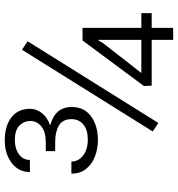

<svg xmlns="http://www.w3.org/2000/svg" viewBox="10 -766 756 816"><g transform="rotate(-90 388.0 -358.0)"><path d="M620.6 -618.7 273.4 -63 237.3 -86.9 584.5 -642.6ZM740.2 -135.3V-91.3H677.7V0H626.5V-91.3H432.1L430.2 -124L624 -385.3H677.7V-135.3ZM485.8 -135.3H626.5V-320.8L611.8 -296.9ZM153.8 -501.5V-541.5H191.9Q236.3 -541.5 259 -560.3Q281.7 -579.1 281.7 -606.9Q281.7 -634.3 262.2 -653.6Q242.7 -672.9 200.2 -672.9Q164.6 -672.9 140.4 -655.5Q116.2 -638.2 116.2 -608.9H64.9Q64.9 -657.7 104 -686.8Q143.1 -715.8 199.2 -715.8Q259.8 -715.8 296.6 -688Q333.5 -660.2 333.5 -607.9Q333.5 -580.6 315.2 -557.6Q296.9 -534.7 263.2 -522.5Q341.3 -502.4 341.3 -430.7Q341.3 -377.9 301.3 -348.9Q261.2 -319.8 200.7 -319.8Q165.5 -319.8 132.8 -331.8Q100.1 -343.8 79.1 -368.9Q58.1 -394 58.1 -432.6H109.4Q109.4 -402.3 135.5 -382.6Q161.6 -362.8 202.1 -362.8Q244.1 -362.8 266.8 -381.6Q289.6 -400.4 289.6 -432.1Q289.6 -469.7 262.7 -485.6Q235.8 -501.5 191.9 -501.5Z"/></g></svg>

Font: Vazirmatn RD UI FD ExtraLight
Style: Regular
Weight: 200
Designer: Saber Rastikerdar
Foundry: Saber Rastikerdar
Version: Version 33.003